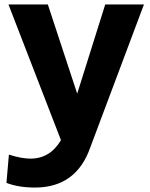

<svg xmlns="http://www.w3.org/2000/svg" viewBox="-20 -588 674 863"><path d="M453 -568H627L386 74Q323 255 137 255Q63 255 9 234L20 107Q77 125 117 125Q205 125 254 42L18 -568H195L327 -167Z"/></svg>

Font: Martel Sans Heavy
Style: Regular
Weight: 900
Designer: Dan Reynolds and Mathieu Réguer
Foundry: Dan Reynolds and Mathieu Réguer
Version: Version 1.001;PS 001.001;hotconv 1.0.70;makeotf.lib2.5.58329